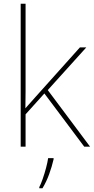

<svg xmlns="http://www.w3.org/2000/svg" viewBox="-20 -780 499 1021"><path d="M116 -385Q116 -337 116 -294Q116 -251 115 -204Q132 -223 144 -236.5Q156 -250 172 -268L405 -528H439L234 -301L459 0H428L216 -283L116 -172V0H90V-760H116ZM265 67Q256 106 241.5 146Q227 186 206 221H189V215Q197 200 207 171.5Q217 143 225 112.5Q233 82 236 61H265Z"/></svg>

Font: Noto Sans Gujarati Thin
Style: Regular
Weight: 100
Designer: Jelle Bosma - Monotype Design Team, Universal Thirst
Foundry: Monotype Imaging Inc.
Version: Version 2.106; ttfautohint (v1.8.4.7-5d5b)